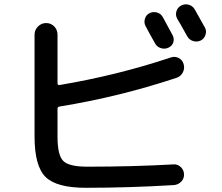

<svg xmlns="http://www.w3.org/2000/svg" viewBox="-20 -848 1040 898"><path d="M678.7 -786.1Q695.3 -794.9 714.4 -789.6Q733.4 -784.2 742.2 -766.6Q756.8 -739.3 787.1 -683.6Q795.9 -667 790.5 -649.9Q785.2 -632.8 767.6 -625Q752 -617.2 733.4 -622.6Q714.8 -627.9 706.1 -643.6Q698.2 -657.2 683.1 -684.6Q668 -711.9 661.1 -725.6Q652.3 -741.2 657.7 -759.8Q663.1 -778.3 678.7 -786.1ZM891.6 -802.7Q907.2 -774.4 938.5 -718.8Q947.3 -703.1 940.9 -684.6Q934.6 -666 918 -658.2Q901.4 -650.4 882.8 -656.2Q864.3 -662.1 855.5 -678.7Q816.4 -749 808.6 -760.7Q799.8 -777.3 805.2 -795.4Q810.5 -813.5 827.6 -822.3Q844.7 -831.1 863.3 -825.7Q881.8 -820.3 891.6 -802.7ZM381.8 30.3Q244.1 30.3 192.9 -20.5Q141.6 -71.3 141.6 -210V-685.5Q141.6 -708 157.7 -724.1Q173.8 -740.2 195.8 -740.2Q217.8 -740.2 233.4 -724.6Q249 -709 249 -685.5V-457Q249 -454.1 252 -451.7Q254.9 -449.2 257.8 -450.2Q530.3 -496.1 778.3 -579.1Q796.9 -585.9 814.9 -577.1Q833 -568.4 838.9 -548.3Q844.7 -528.3 835.4 -509.8Q826.2 -491.2 806.6 -484.4Q540 -395.5 257.8 -349.6Q249 -347.7 249 -339.8V-208Q249 -122.1 275.9 -95.2Q302.7 -68.4 388.7 -68.4Q601.6 -68.4 790 -79.1Q809.6 -81.1 824.7 -67.4Q839.8 -53.7 840.8 -33.7Q841.8 -13.7 828.1 1Q814.5 15.6 793.9 17.6Q584 30.3 381.8 30.3Z"/></svg>

Font: Rounded Mgen+ 1m medium
Style: Regular
Weight: 500
Designer: [Source Han Sans]
Ryoko NISHIZUKA  (kana & ideographs); Paul D. Hunt (Latin, Greek & Cyrillic); Wenlong ZHANG  (bopomofo
Version: Version 1.059.20150602